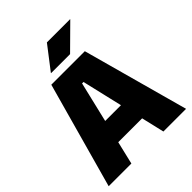

<svg xmlns="http://www.w3.org/2000/svg" viewBox="-227 -960 1092 1092"><g transform="rotate(-45 319.0 -413.5)"><path d="M7.5 0 185 -639H454.5L630 0H447.5L325.5 -520.5H314L190 0ZM175 -138.5V-276.5H461.5V-138.5ZM337.5 -827H524V-825.5L383.5 -686.5H230.5V-688Z"/></g></svg>

Font: Anek Gurmukhi ExtraBold
Style: Regular
Weight: 800
Designer: Sarang Kulkarni (Gurmukhi), Yesha Goshar (Latin)
Foundry: Ek Type
Version: Version 1.003